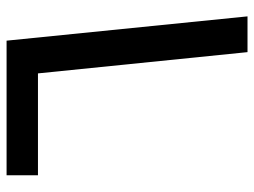

<svg xmlns="http://www.w3.org/2000/svg" viewBox="-112 -638 754 569"><g transform="rotate(-90 264.5 -353.0)"><path d="M30 -617V-710H429L501 4H395L332 -617Z"/></g></svg>

Font: LT Superior Semi-bold
Style: Regular
Weight: 600
Designer: Daniel Lyons
Foundry: LyonsType
Version: Version 1.0